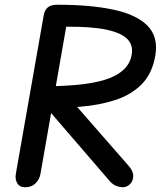

<svg xmlns="http://www.w3.org/2000/svg" viewBox="-20 -792 680 812"><path d="M87 0Q63 0 53 -17Q43 -34 47 -57L165 -728Q169 -750 182.5 -761Q196 -772 222 -772Q363 -772 460.5 -751Q558 -730 604 -683Q650 -636 637 -558Q624 -481 579.5 -436Q535 -391 467.5 -369Q400 -347 317.5 -340.5Q235 -334 146 -334L161 -427Q234 -427 299 -432.5Q364 -438 415 -452Q466 -466 498 -493Q530 -520 537 -561Q544 -601 518.5 -627Q493 -653 430 -666.5Q367 -680 260 -679L151 -56Q147 -33 130 -16.5Q113 0 87 0ZM498 0Q488 0 473.5 -5Q459 -10 445 -25L140 -379H272L522 -93Q544 -69 543.5 -47.5Q543 -26 529.5 -13Q516 0 498 0Z"/></svg>

Font: Edu VIC WA NT Beginner SemiBold
Style: Regular
Weight: 600
Designer: Tina and Corey Anderson
Foundry: Google for Education
Version: Version 1.003